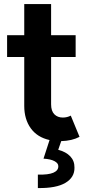

<svg xmlns="http://www.w3.org/2000/svg" viewBox="-20 -700 438 963"><path d="M15.6 -523.4H101.6V-679.7H236.3V-523.4H359.4V-414.1H236.3V-176.8Q236.3 -143.1 252.7 -126.7Q269 -110.4 294.9 -110.4Q316.9 -110.4 335 -120.1L378.9 -13.7Q341.3 6.3 287.1 7.8L272 51.3Q311 61.5 332.5 84.2Q354 106.9 353.5 140.6Q354.5 189.5 308.3 217Q262.2 244.6 169.9 243.2V175.8Q222.2 177.2 247.6 166.3Q272.9 155.3 272.5 133.8Q272.9 118.7 253.2 108.2Q233.4 97.7 198.2 95.7L228.5 2.4Q167 -11.2 134.3 -56.6Q101.6 -102.1 101.6 -168.9V-414.1H15.6Z"/></svg>

Font: Reddit Sans Strawberry
Style: Bold
Weight: 700
Designer: Stephen Hutchings
Foundry: Reddit
Version: Version 1.013